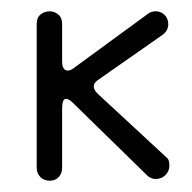

<svg xmlns="http://www.w3.org/2000/svg" viewBox="-20 -310 340 340"><path d="M68 10Q58 10 51.5 3.5Q45 -3 45 -13V-268Q45 -279 52 -284.5Q59 -290 68 -290Q76 -290 83 -284.5Q90 -279 90 -268V-202Q90 -185 100 -185Q105 -185 110 -189L244 -287Q250 -290 256 -290Q265 -290 271.5 -283.5Q278 -277 278 -267Q278 -255 266 -247L153 -168Q146 -163 146 -157Q146 -151 153 -144L274 -32Q278 -29 279 -25Q280 -21 280 -17Q280 -7 273 0Q266 7 255 7Q249 7 242 2L109 -128Q102 -135 97 -135Q90 -135 90 -118V-13Q90 -3 84 3.5Q78 10 68 10Z"/></svg>

Font: Dongle Light
Style: Regular
Weight: 300
Designer: Yanghee Ryu
Foundry: Yanghee Ryu
Version: Version 2.000